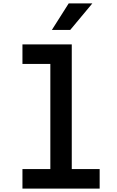

<svg xmlns="http://www.w3.org/2000/svg" viewBox="-20 -1109 690 1129"><path d="M112 -848H402V-115H566V0H112V-115H276V-733H112ZM285 -933 384 -1089H523L393 -933Z"/></svg>

Font: Martian Mono SemiCondensed Medium
Style: Regular
Weight: 500
Width: 4
Designer: Roman Shamin
Foundry: Evil Martians
Version: Version 1.000